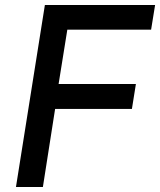

<svg xmlns="http://www.w3.org/2000/svg" viewBox="-20 -750 642 770"><path d="M44 0 160 -730H602L586 -631H250L215 -413H525L509 -313H201L152 0Z"/></svg>

Font: JetBrains Mono NL SemiBold
Style: Italic
Weight: 600
Italic angle: -9°
Monospace: yes
Designer: Philipp Nurullin, Konstantin Bulenkov
Foundry: JetBrains
Version: Version 2.305; ttfautohint (v1.8.4.7-5d5b)